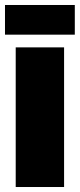

<svg xmlns="http://www.w3.org/2000/svg" viewBox="-25 -750 320 770"><path d="M-5 -611V-730H275V-611ZM38 0V-560H232V0Z"/></svg>

Font: Tektur SemiCondensed ExtraBold
Style: Regular
Weight: 800
Width: 4
Designer: Adam Jagosz
Foundry: Adam Jagosz
Version: Version 1.005;gftools[0.9.30]